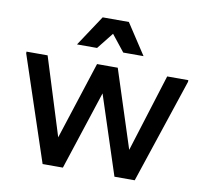

<svg xmlns="http://www.w3.org/2000/svg" viewBox="-80 -808 952 895"><g transform="rotate(10 396.0 -361.0)"><path d="M178 0 13 -495V-503H113L254 -52L274 0ZM178 0 201 -52 347 -503H445L436 -495L274 0ZM518 0 356 -495 347 -503H445L591 -52L614 0ZM518 0 538 -52 679 -503H779V-495L614 0ZM239 -577 335 -722H459L554 -577H458L396 -655L334 -577Z"/></g></svg>

Font: Fustat SemiBold
Style: Regular
Weight: 600
Designer: Mohamed Gaber, Khaled Hosny, Laura Garcia Mut
Foundry: Kief Type Foundry, Alif Type Foundry, Hard Type Foundry
Version: Version 1.007